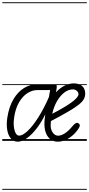

<svg xmlns="http://www.w3.org/2000/svg" viewBox="-25 -1246 788 1698"><path d="M132 7Q95 7 71 -21Q47 -49 38.8 -97.5Q30.5 -146 40 -208Q55.5 -304.5 94.5 -369.5Q133.5 -434.5 187.5 -467.5Q241.5 -500.5 300.5 -500.5H461Q472.5 -500.5 475.8 -490.5Q479 -480.5 475 -458.5L470 -429.5Q505.5 -468.5 546 -488.5Q586.5 -508.5 628 -508.5Q675.5 -508.5 702 -484.5Q728.5 -460.5 728.5 -417.5Q728.5 -391.5 715.8 -368.5Q703 -345.5 670.2 -319.5Q637.5 -293.5 578 -258.8Q518.5 -224 425 -175Q423 -160.5 423 -138Q423 -99 442.2 -72.5Q461.5 -46 489 -46Q516 -46 549 -67.2Q582 -88.5 614.5 -128.5Q632.5 -150.5 645.8 -156.8Q659 -163 670 -154.5Q683 -146.5 680.2 -132Q677.5 -117.5 659 -93.5Q623.5 -46.5 577 -19.8Q530.5 7 487.5 7Q432 7 399.8 -35.8Q367.5 -78.5 367.5 -151Q367.5 -168 369.8 -191.2Q372 -214.5 375.5 -235Q340 -162.5 297.5 -108Q255 -53.5 212 -23.2Q169 7 132 7ZM144 -46.5Q176.5 -46.5 221.2 -89.5Q266 -132.5 314.8 -209.5Q363.5 -286.5 407.5 -387.5L418.5 -449.5H305.5Q261 -449.5 218.5 -422.8Q176 -396 144.5 -343Q113 -290 100.5 -211Q93.5 -167.5 97.2 -130Q101 -92.5 113.2 -69.5Q125.5 -46.5 144 -46.5ZM437 -239.5Q553.5 -300.5 611.2 -343.2Q669 -386 669 -413Q669 -430 654.2 -442.8Q639.5 -455.5 619.5 -455.5Q580.5 -455.5 544 -427.8Q507.5 -400 479.2 -351.5Q451 -303 437 -239.5ZM132 7Q95 7 71 -21Q47 -49 38.8 -97.5Q30.5 -146 40 -208Q55.5 -304.5 94.5 -369.5Q133.5 -434.5 187.5 -467.5Q241.5 -500.5 300.5 -500.5H461Q472.5 -500.5 475.8 -490.5Q479 -480.5 475 -458.5L470 -429.5Q505.5 -468.5 546 -488.5Q586.5 -508.5 628 -508.5Q675.5 -508.5 702 -484.5Q728.5 -460.5 728.5 -417.5Q728.5 -391.5 715.8 -368.5Q703 -345.5 670.2 -319.5Q637.5 -293.5 578 -258.8Q518.5 -224 425 -175Q423 -160.5 423 -138Q423 -99 442.2 -72.5Q461.5 -46 489 -46Q516 -46 549 -67.2Q582 -88.5 614.5 -128.5Q632.5 -150.5 645.8 -156.8Q659 -163 670 -154.5Q683 -146.5 680.2 -132Q677.5 -117.5 659 -93.5Q623.5 -46.5 577 -19.8Q530.5 7 487.5 7Q432 7 399.8 -35.8Q367.5 -78.5 367.5 -151Q367.5 -168 369.8 -191.2Q372 -214.5 375.5 -235Q340 -162.5 297.5 -108Q255 -53.5 212 -23.2Q169 7 132 7ZM144 -46.5Q176.5 -46.5 221.2 -89.5Q266 -132.5 314.8 -209.5Q363.5 -286.5 407.5 -387.5L418.5 -449.5H305.5Q261 -449.5 218.5 -422.8Q176 -396 144.5 -343Q113 -290 100.5 -211Q93.5 -167.5 97.2 -130Q101 -92.5 113.2 -69.5Q125.5 -46.5 144 -46.5ZM437 -239.5Q553.5 -300.5 611.2 -343.2Q669 -386 669 -413Q669 -430 654.2 -442.8Q639.5 -455.5 619.5 -455.5Q580.5 -455.5 544 -427.8Q507.5 -400 479.2 -351.5Q451 -303 437 -239.5ZM-5 424.5H743V432.5H-5ZM-5 -16H743V0H-5ZM-5 -501.5H743V-493.5H-5ZM-5 -1226H743V-1218H-5Z"/></svg>

Font: Edu AU VIC WA NT Guides
Style: Regular
Weight: 400
Designer: Tina and Corey Anderson, Eben Sorkin, Mirko Velimirovic
Foundry: Google for Education
Version: Version 1.001